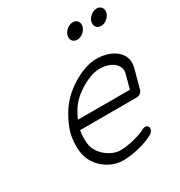

<svg xmlns="http://www.w3.org/2000/svg" viewBox="-180 -894 955 1019"><g transform="rotate(-30 298.0 -384.5)"><path d="M179 -307.6H497.8L521.5 -396.2Q525.6 -411.9 520.1 -427.5Q514.6 -443.1 501.1 -455.9Q487.5 -468.8 463.9 -476.7Q440.2 -484.6 410.6 -484.6Q382.8 -484.6 346.7 -470.2Q310.5 -455.8 276 -431.2Q241.5 -406.5 219.5 -378.2Q199 -351.8 179 -307.6ZM487.5 -85Q491.2 -75.7 486.1 -64.7Q481 -53.7 470.2 -47.6Q433.3 -26.6 379.6 -13.3Q325.9 0 280.8 0Q241 0 204.2 -18.1Q167.5 -36.1 141.7 -67.1Q116 -98.1 106.7 -135.7Q100.1 -162.8 101.2 -200.6Q102.3 -238.3 110.6 -269.3Q119.1 -300.5 138.1 -337.9Q157 -375.2 178.2 -402.6Q223.1 -460 293.9 -499.3Q364.7 -538.6 425 -538.6Q453.9 -538.6 479.9 -532.1Q505.9 -525.6 526.2 -513.3Q546.6 -501 560.3 -483.5Q574 -466.1 578 -444.1Q582 -422.1 575.4 -396.2L544.4 -280.8Q541.5 -269.8 531.4 -261.8Q521.2 -253.9 510.3 -253.9H161.1Q157.2 -230.7 157.2 -203.9Q157.2 -177 161.1 -160.4Q168 -132.1 189.2 -107.4Q210.4 -82.8 239 -68.4Q267.6 -54 295.2 -54Q330.6 -54 378.4 -65.8Q426.3 -77.6 452.1 -92.3Q462.9 -98.4 473.4 -96.2Q483.9 -94 487.5 -85ZM360.1 -690.6Q350.1 -704.1 355.2 -723.1Q360.4 -742.2 377.6 -755.7Q394.8 -769.3 413.8 -769.3Q432.9 -769.3 442.7 -755.7Q452.6 -742.2 447.5 -723.1Q442.4 -704.1 425.3 -690.6Q408.2 -677 389.2 -677Q370.1 -677 360.1 -690.6ZM506.2 -690.6Q496.3 -704.1 501.5 -723.1Q506.6 -742.2 523.8 -755.7Q541 -769.3 560.1 -769.3Q579.1 -769.3 589 -755.7Q598.9 -742.2 593.8 -723.1Q588.6 -704.1 571.4 -690.6Q554.2 -677 535.2 -677Q516.1 -677 506.2 -690.6Z"/></g></svg>

Font: Tecnico
Style: FinoInclinado
Weight: 400
Italic angle: -15°
Version: Version 1.3